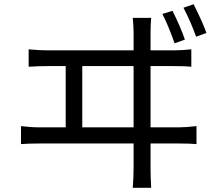

<svg xmlns="http://www.w3.org/2000/svg" viewBox="-20 -848 1040 906"><path d="M954.1 -692.4 905.3 -674.8Q880.9 -744.1 845.7 -811.5L893.6 -828.1Q939.5 -736.3 954.1 -692.4ZM852.5 -661.1 803.7 -643.6Q775.4 -725.6 746.1 -782.2L793.9 -796.9Q830.1 -725.6 852.5 -661.1ZM368.2 -247.1H610.4V-536.1H368.2ZM690.4 -247.1H824.2Q856.4 -247.1 907.2 -252.9V-168Q879.9 -170.9 824.2 -170.9H690.4V-56.6Q690.4 -10.7 693.4 38.1H606.4Q610.4 -10.7 610.4 -54.7V-170.9H167Q111.3 -170.9 79.1 -168V-252.9Q125 -247.1 167 -247.1H290V-536.1H204.1Q162.1 -536.1 115.2 -533.2V-615.2Q166 -610.4 204.1 -610.4H610.4V-694.3Q610.4 -719.7 606.4 -763.7H693.4Q690.4 -731.4 690.4 -694.3V-610.4H798.8Q838.9 -610.4 882.8 -615.2V-533.2Q855.5 -536.1 798.8 -536.1H690.4Z"/></svg>

Font: GenEi Gothic M Regular
Style: Regular
Weight: 400
Designer: o_tamon (Modified); [Source Han Sans]
Ryoko NISHIZUKA  (kana & ideographs); Paul D. Hunt (Latin, Greek & Cyrillic); Wenl
Version: Version 1.1a;Original Version 1.004